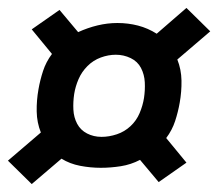

<svg xmlns="http://www.w3.org/2000/svg" viewBox="-25 -582 550 484"><path d="M55 -118 -5 -177 78 -248Q68 -273 67.5 -301Q67 -329 72 -357Q76 -380 83.5 -403Q91 -426 106 -446L55 -508L125 -557L172 -501Q196 -512 221 -518Q246 -524 271 -524Q298 -524 323 -517.5Q348 -511 370 -497L445 -562L505 -503L422 -432Q432 -407 432.5 -379Q433 -351 428 -323Q424 -300 416.5 -277Q409 -254 394 -234L445 -172L375 -123L328 -179Q305 -167 279.5 -163Q254 -159 229 -159Q203 -159 177 -164Q151 -169 130 -182ZM231 -237Q250 -237 269.5 -243.5Q289 -250 304 -264Q319 -278 327 -297Q335 -316 338 -335Q341 -355 340 -374.5Q339 -394 330.5 -410.5Q322 -427 304.5 -435.5Q287 -444 267 -444Q248 -444 229 -437Q210 -430 195.5 -415.5Q181 -401 173 -382.5Q165 -364 162 -345Q159 -325 160 -305.5Q161 -286 169.5 -270Q178 -254 194.5 -245.5Q211 -237 231 -237Z"/></svg>

Font: iosevka_custom_sans_ss08 XBd
Style: Italic
Weight: 800
Italic angle: -10°
Designer: Belleve Invis
Foundry: Belleve Invis
Version: Version 10.3.0; ttfautohint (v1.8.3)